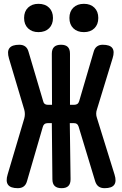

<svg xmlns="http://www.w3.org/2000/svg" viewBox="-20 -974 640 1004"><path d="M121 -26Q116 -8 104 1Q92 10 73 10Q35 10 22 -8Q9 -26 20 -62L107 -355Q110 -366 110 -377.5Q110 -389 107 -400L27 -668Q16 -705 29.5 -722.5Q43 -740 81 -740Q100 -740 112 -731Q124 -722 129 -704L206 -444Q208 -435 214 -430.5Q220 -426 230 -426H252L251 -693Q251 -717 263 -728.5Q275 -740 299 -740Q323 -740 334.5 -728.5Q346 -717 346 -693V-426H368Q378 -426 384.5 -430.5Q391 -435 394 -445L470 -704Q475 -722 487 -731Q499 -740 517 -740Q555 -740 567.5 -722.5Q580 -705 569 -670L487 -402Q483 -391 483 -379.5Q483 -368 487 -357L579 -61Q590 -26 577.5 -8Q565 10 527 10Q508 10 496 1.5Q484 -7 478 -25L391 -312Q388 -321 382.5 -325.5Q377 -330 367 -330H345L349 -37Q349 -13 337.5 -1.5Q326 10 302 10Q278 10 266 -1.5Q254 -13 254 -37L251 -330H229Q219 -330 213 -325.5Q207 -321 204 -311ZM419 -806Q384 -806 363.5 -826Q343 -846 343 -880Q343 -914 363.5 -934Q384 -954 419 -954Q453 -954 473.5 -934Q494 -914 494 -880Q494 -846 473.5 -826Q453 -806 419 -806ZM181 -806Q147 -806 126.5 -826Q106 -846 106 -880Q106 -914 126.5 -934Q147 -954 181 -954Q216 -954 236.5 -934Q257 -914 257 -880Q257 -846 236.5 -826Q216 -806 181 -806Z"/></svg>

Font: Maple Mono Normal NL
Style: Bold
Weight: 700
Monospace: yes
Designer: subframe7536
Version: Version 7.000